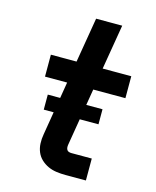

<svg xmlns="http://www.w3.org/2000/svg" viewBox="-111 -812 722 888"><g transform="rotate(15 250.0 -367.5)"><path d="M288 0Q266 0 244.5 -3Q223 -6 204.5 -14.5Q186 -23 171 -37Q156 -51 148 -70Q140 -89 139 -111Q138 -133 142 -155L185 -415H79V-520H202L238 -735H363L327 -520H464V-415H310L264 -138Q263 -131 263.5 -125Q264 -119 267 -114Q270 -109 276 -107Q282 -105 288 -105H386V0ZM113 -266V-338H375V-266Z"/></g></svg>

Font: Iosevka SS04 Extrabold
Style: Italic
Weight: 800
Italic angle: -9°
Monospace: yes
Designer: Belleve Invis
Foundry: Belleve Invis
Version: Version 19.0.0; ttfautohint (v1.8.4)